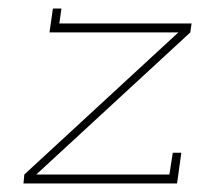

<svg xmlns="http://www.w3.org/2000/svg" viewBox="-20 -430 470 450"><path d="M405 -72H385L377 -21H65L426 -354L429 -375H119L124 -410H104L96 -354H398L37 -21L35 0H395Z"/></svg>

Font: Josefin Slab ExtraLight
Style: Italic
Weight: 250
Italic angle: -12°
Designer: Santiago Orozco
Foundry: Typemade
Version: Version 2.100